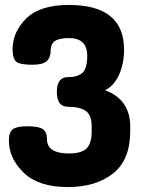

<svg xmlns="http://www.w3.org/2000/svg" viewBox="-20 -751 574 777"><path d="M259 -130Q310 -130 330.5 -150.5Q351 -171 351 -220V-239Q351 -286 326.5 -302.5Q302 -319 255 -319Q210 -319 210 -379Q210 -439 255 -439Q272 -439 283.5 -441.5Q295 -444 307.5 -451.5Q320 -459 326.5 -477.5Q333 -496 333 -525Q333 -597 259 -597Q221 -597 203 -585.5Q185 -574 185 -546Q185 -518 169 -503.5Q153 -489 112 -489Q60 -489 45.5 -501.5Q31 -514 31 -552Q31 -622 86.5 -676.5Q142 -731 259 -731Q482 -731 482 -550Q482 -493 461.5 -448Q441 -403 405 -386Q507 -348 507 -239V-220Q507 -104 437.5 -49Q368 6 254 6Q136 6 76 -52Q16 -110 16 -183Q16 -216 32 -228Q48 -240 90 -240Q137 -240 153.5 -228.5Q170 -217 170 -188Q170 -130 259 -130Z"/></svg>

Font: Dosis
Style: ExtraBold
Weight: 800
Designer: EdgarTolentino, PabloImpallari, IginoMarini
Foundry: EdgarTolentino, PabloImpallari, IginoMarini
Version: Version 1.007